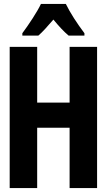

<svg xmlns="http://www.w3.org/2000/svg" viewBox="-20 -951 540 971"><path d="M93 -783V-771H174C194 -788 221 -818 250 -852C278 -818 303 -791 327 -771H407V-783C370 -832 335 -886 313 -931H187C169 -892 123 -823 93 -783ZM29 0H168V-305H332V0H471V-714H332V-432H168V-714H29Z"/></svg>

Font: Noto Sans Mono ExtraCondensed ExtraBold
Style: Regular
Weight: 800
Width: 2
Designer: Monotype Design Team
Foundry: Monotype Imaging Inc.
Version: Version 2.014